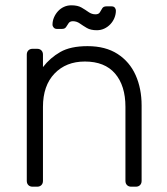

<svg xmlns="http://www.w3.org/2000/svg" viewBox="-20 -704 630 724"><path d="M103 0Q93 0 87 -6Q81 -12 81 -22V-498Q81 -508 87 -514Q93 -520 103 -520H120Q130 -520 136 -514Q142 -508 142 -498V-451Q169 -486 207.5 -508Q246 -530 310 -530Q378 -530 423.5 -500.5Q469 -471 491.5 -420.5Q514 -370 514 -306V-22Q514 -12 508 -6Q502 0 492 0H475Q465 0 459 -6Q453 -12 453 -22V-301Q453 -381 414 -426.5Q375 -472 300 -472Q229 -472 185.5 -426.5Q142 -381 142 -301V-22Q142 -12 136 -6Q130 0 120 0ZM345 -590Q322 -590 307.5 -598.5Q293 -607 281 -615.5Q269 -624 255 -624Q244 -624 239 -617Q234 -610 229.5 -602.5Q225 -595 214 -595H194Q187 -595 182.5 -600Q178 -605 178 -611Q178 -625 183.5 -638Q189 -651 198.5 -661.5Q208 -672 221 -678Q234 -684 249 -684Q273 -684 287.5 -675.5Q302 -667 314 -658.5Q326 -650 340 -650Q352 -650 356.5 -657.5Q361 -665 365.5 -672.5Q370 -680 381 -680H401Q409 -680 413 -675Q417 -670 417 -664Q417 -650 411.5 -636.5Q406 -623 396 -612.5Q386 -602 373 -596Q360 -590 345 -590Z"/></svg>

Font: Rubik Light Light
Style: Regular
Weight: 300
Version: Version 2.101